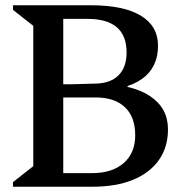

<svg xmlns="http://www.w3.org/2000/svg" viewBox="-20 -710 701 730"><path d="M186.6 0V-51.8H330.2Q406.9 -51.8 450.5 -90.2Q494.1 -128.5 494.1 -195.6Q494.1 -265.5 454.8 -302.5Q415.5 -339.5 343.6 -339.5H191.7V-389.5H364.1Q484.2 -389.5 551.5 -343.9Q618.7 -298.4 618.7 -218.4Q618.7 -150.8 584.3 -101.8Q549.9 -52.7 485.6 -26.4Q421.3 0 330.9 0ZM29.3 0V-17.4L106.5 -78.2V-611.8L29.3 -672.6V-690H220.5V0ZM420.8 -368.1V-397.9H465V-368.1ZM216.6 -366.2V-388.6L343.1 -392.2Q399.9 -393.1 430.6 -423.7Q461.3 -454.3 461.3 -510.5Q461.3 -638.2 312.9 -638.2H161.2V-690H324.9Q449.9 -690 515.3 -650.5Q580.8 -611.1 580.8 -535.8Q580.8 -453.6 519.8 -409.9Q458.7 -366.2 340.6 -366.2Z"/></svg>

Font: Platypi Light
Style: Regular
Weight: 300
Designer: David Sargent
Foundry: Bolt Cutter Type
Version: Version 1.200